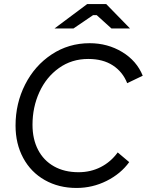

<svg xmlns="http://www.w3.org/2000/svg" viewBox="-20 -920 727 951"><path d="M57 -298Q57 -408 104.5 -501.5Q152 -595 236 -650.5Q320 -706 424 -706Q513 -706 585 -662.5Q657 -619 687 -545L610 -508Q588 -564 539 -596Q490 -628 417 -628Q335 -628 272 -583Q209 -538 175 -463.5Q141 -389 141 -302Q141 -231 168.5 -178Q196 -125 247.5 -96Q299 -67 369 -67Q429 -67 479 -92.5Q529 -118 563 -165L620 -117Q578 -59 508 -24Q438 11 359 11Q271 11 202 -28Q133 -67 95 -137.5Q57 -208 57 -298ZM412 -900H506L624 -779H532L459 -845H441L344 -779H250Z"/></svg>

Font: Fixel Italic Variable 20240409 Display Thin
Style: Italic
Weight: 100
Italic angle: -10°
Designer: AlfaBravo + MacPaw
Foundry: Kyrylo Tkachov, Marchela Mozhyna, Serhii Makarenko, Maria Weinstein, Zakhar Kryvoshyya
Version: Version 1.211;Glyphs 3.2 (3225)